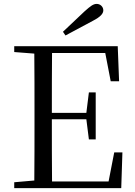

<svg xmlns="http://www.w3.org/2000/svg" viewBox="-20 -965 692 985"><path d="M303 -802 316 -783C363 -808 410 -833 456 -858C497 -879 510 -896 510 -912C510 -930 495 -945 476 -945C459 -945 444 -934 413 -906C379 -874 341 -838 303 -802ZM548 -548H591L584 -728H53V-698L156 -690C157 -591 157 -491 157 -391V-337C157 -236 157 -137 156 -39L53 -30V0H602L608 -183H566L537 -34H247C246 -133 246 -235 246 -353H423L436 -250H471V-491H436L423 -386H246C246 -495 246 -596 247 -693H520Z"/></svg>

Font: Harano Aji Mincho KR
Style: Regular
Weight: 400
Foundry: Masamichi Hosoda
Version: HaranoAjiMinchoKR-Regular version 20230610;ttx 4.39.4